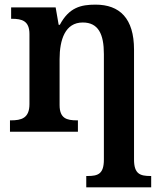

<svg xmlns="http://www.w3.org/2000/svg" viewBox="-20 -568 699 828"><path d="M352 240H632V191H629C584 191 558 182 558 120V-354C558 -489 496 -548 392 -548C329 -548 278 -536 238 -461H233L220 -536H28V-487H31C75 -487 107 -478 107 -421V-119C107 -58 72 -49 27 -49H23V0H316V-49H312C268 -49 237 -57 237 -115V-313C237 -397 261 -471 337 -471C404 -471 428 -421 428 -335V120C428 182 403 191 358 191H352Z"/></svg>

Font: Noto Serif Semi
Style: Regular
Weight: 600
Designer: Monotype Design Team
Foundry: Monotype Imaging Inc.
Version: Version 1.002